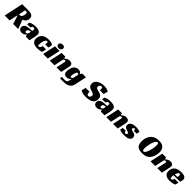

<svg xmlns="http://www.w3.org/2000/svg" viewBox="794 -3232 5988 5988"><g transform="rotate(45 3787.5 -238.5)"><path d="M623 -484Q623 -425 590 -375Q557 -325 481 -299L597 0H374L286 -277H275L216 0H0L135 -635H398Q444 -635 485 -629.5Q526 -624 556.5 -607.5Q587 -591 605 -561.5Q623 -532 623 -484ZM335 -341Q361 -341 379.5 -358.5Q398 -376 409.5 -401Q421 -426 426 -454.5Q431 -483 431 -504Q431 -530 422 -548.5Q413 -567 383 -567H338L288 -341Z M705 -393Q756 -418 809.5 -429.5Q863 -441 929 -441Q993 -441 1035 -431Q1077 -421 1102 -402Q1127 -383 1137 -357Q1147 -331 1147 -298Q1147 -279 1144.5 -257Q1142 -235 1139 -220L1092 0H931L913 -64H907Q875 -29 832.5 -10.5Q790 8 748 8Q724 8 701 1Q678 -6 660 -20.5Q642 -35 631 -57.5Q620 -80 620 -112Q620 -164 648.5 -194.5Q677 -225 723.5 -240.5Q770 -256 828.5 -260Q887 -264 946 -264Q948 -274 951 -292.5Q954 -311 954 -325Q954 -343 944.5 -358.5Q935 -374 905 -374Q870 -374 853.5 -353.5Q837 -333 832 -304H686ZM935 -217H917Q888 -217 867.5 -209.5Q847 -202 834.5 -190Q822 -178 816 -163Q810 -148 810 -133Q810 -109 822.5 -97Q835 -85 852 -85Q873 -85 893.5 -100Q914 -115 919 -140Z M1629 -24Q1587 -7 1540.5 0.5Q1494 8 1435 8Q1383 8 1339.5 -2.5Q1296 -13 1264 -36Q1232 -59 1214 -95.5Q1196 -132 1196 -184Q1196 -238 1214.5 -284.5Q1233 -331 1270.5 -366Q1308 -401 1366 -421Q1424 -441 1504 -441Q1569 -441 1617 -430.5Q1665 -420 1696 -383L1668 -255H1532Q1533 -272 1534 -285Q1535 -298 1535 -314Q1535 -346 1528 -359.5Q1521 -373 1505 -373Q1477 -373 1456 -345.5Q1435 -318 1421.5 -279.5Q1408 -241 1401.5 -198.5Q1395 -156 1395 -126Q1395 -115 1396 -103.5Q1397 -92 1400.5 -82Q1404 -72 1410 -66Q1416 -60 1427 -60Q1437 -60 1450 -66Q1463 -72 1475 -84.5Q1487 -97 1498 -117Q1509 -137 1515 -165H1658Z M1899 0H1696L1787 -430H1992ZM2018 -561Q2018 -538 2008.5 -521Q1999 -504 1983.5 -492Q1968 -480 1948 -474Q1928 -468 1907 -468Q1867 -468 1840 -487Q1813 -506 1813 -547Q1813 -569 1822 -586.5Q1831 -604 1846.5 -615.5Q1862 -627 1882.5 -633Q1903 -639 1925 -639Q1964 -639 1991 -620Q2018 -601 2018 -561Z M2267 -366Q2288 -386 2314 -403Q2337 -417 2368 -429Q2399 -441 2437 -441Q2489 -441 2523 -414.5Q2557 -388 2557 -342Q2557 -329 2554 -310.5Q2551 -292 2547 -272Q2543 -252 2538.5 -231.5Q2534 -211 2531 -195L2489 0H2286L2341 -261Q2343 -274 2346 -287.5Q2349 -301 2349 -312Q2349 -327 2341.5 -336.5Q2334 -346 2319 -346Q2301 -346 2284.5 -333Q2268 -320 2259 -311L2193 0H1989L2080 -430H2243L2261 -366Z M2993 -430H3155L3073 -41Q3064 4 3043 42Q3022 80 2984.5 108Q2947 136 2890.5 152Q2834 168 2753 168Q2738 168 2717 167.5Q2696 167 2674 166.5Q2652 166 2632 165Q2612 164 2600 163L2619 91Q2651 96 2684.5 96.5Q2718 97 2742 97Q2772 97 2792.5 91.5Q2813 86 2826.5 74Q2840 62 2848.5 42Q2857 22 2862 -7L2874 -72H2867Q2861 -63 2849.5 -50.5Q2838 -38 2820 -26.5Q2802 -15 2777.5 -7.5Q2753 0 2722 0Q2687 0 2662.5 -10.5Q2638 -21 2623 -39.5Q2608 -58 2601 -83.5Q2594 -109 2594 -139Q2594 -152 2596 -179Q2598 -206 2605.5 -240Q2613 -274 2627.5 -309.5Q2642 -345 2666.5 -374Q2691 -403 2727.5 -422Q2764 -441 2816 -441Q2832 -441 2851 -438Q2870 -435 2888 -427Q2906 -419 2920 -404Q2934 -389 2942 -365H2948ZM2881 -343Q2857 -343 2841 -317.5Q2825 -292 2815 -258Q2805 -224 2800.5 -190.5Q2796 -157 2796 -141Q2796 -121 2802.5 -107.5Q2809 -94 2826 -94Q2836 -94 2845.5 -99Q2855 -104 2863.5 -110.5Q2872 -117 2878.5 -124Q2885 -131 2888 -135L2925 -310Q2917 -321 2906.5 -332Q2896 -343 2881 -343Z M3748 -451Q3751 -466 3751 -492Q3751 -507 3749 -521.5Q3747 -536 3742 -547.5Q3737 -559 3727 -565.5Q3717 -572 3701 -572Q3683 -572 3668 -564Q3653 -556 3641.5 -543.5Q3630 -531 3623.5 -514.5Q3617 -498 3617 -480Q3617 -454 3630.5 -440Q3644 -426 3666 -417Q3688 -408 3716 -402Q3744 -396 3774 -388Q3799 -381 3824 -370Q3849 -359 3868.5 -340.5Q3888 -322 3900 -292.5Q3912 -263 3912 -219Q3912 -156 3887 -113Q3862 -70 3818 -43Q3774 -16 3713.5 -4Q3653 8 3582 8Q3510 8 3464.5 -1.5Q3419 -11 3393 -22Q3362 -35 3347 -52L3381 -189H3557Q3556 -180 3555 -164.5Q3554 -149 3554 -140Q3554 -128 3557 -115Q3560 -102 3566.5 -91Q3573 -80 3585 -73Q3597 -66 3615 -66Q3635 -66 3650.5 -75Q3666 -84 3676.5 -97.5Q3687 -111 3692.5 -127.5Q3698 -144 3698 -160Q3698 -182 3687.5 -197Q3677 -212 3659 -222.5Q3641 -233 3617.5 -240.5Q3594 -248 3569 -256Q3545 -263 3518.5 -273Q3492 -283 3470 -301Q3448 -319 3433.5 -346.5Q3419 -374 3419 -417Q3419 -481 3451.5 -524.5Q3484 -568 3533.5 -595Q3583 -622 3642 -633.5Q3701 -645 3754 -645Q3824 -645 3874.5 -628.5Q3925 -612 3951 -590L3914 -451Z M4013 -393Q4064 -418 4117.5 -429.5Q4171 -441 4237 -441Q4301 -441 4343 -431Q4385 -421 4410 -402Q4435 -383 4445 -357Q4455 -331 4455 -298Q4455 -279 4452.5 -257Q4450 -235 4447 -220L4400 0H4239L4221 -64H4215Q4183 -29 4140.5 -10.5Q4098 8 4056 8Q4032 8 4009 1Q3986 -6 3968 -20.5Q3950 -35 3939 -57.5Q3928 -80 3928 -112Q3928 -164 3956.5 -194.5Q3985 -225 4031.5 -240.5Q4078 -256 4136.5 -260Q4195 -264 4254 -264Q4256 -274 4259 -292.5Q4262 -311 4262 -325Q4262 -343 4252.5 -358.5Q4243 -374 4213 -374Q4178 -374 4161.5 -353.5Q4145 -333 4140 -304H3994ZM4243 -217H4225Q4196 -217 4175.5 -209.5Q4155 -202 4142.5 -190Q4130 -178 4124 -163Q4118 -148 4118 -133Q4118 -109 4130.5 -97Q4143 -85 4160 -85Q4181 -85 4201.5 -100Q4222 -115 4227 -140Z M4761 -366Q4782 -386 4808 -403Q4831 -417 4862 -429Q4893 -441 4931 -441Q4983 -441 5017 -414.5Q5051 -388 5051 -342Q5051 -329 5048 -310.5Q5045 -292 5041 -272Q5037 -252 5032.5 -231.5Q5028 -211 5025 -195L4983 0H4780L4835 -261Q4837 -274 4840 -287.5Q4843 -301 4843 -312Q4843 -327 4835.5 -336.5Q4828 -346 4813 -346Q4795 -346 4778.5 -333Q4762 -320 4753 -311L4687 0H4483L4574 -430H4737L4755 -366Z M5386 -304Q5387 -309 5388 -314Q5389 -319 5389 -325Q5389 -343 5382.5 -358.5Q5376 -374 5357 -374Q5340 -374 5323 -359.5Q5306 -345 5306 -321Q5306 -305 5314.5 -295.5Q5323 -286 5337 -280Q5351 -274 5368.5 -270Q5386 -266 5403 -262Q5427 -256 5448.5 -247.5Q5470 -239 5487 -225Q5504 -211 5514 -190.5Q5524 -170 5524 -140Q5524 -98 5504.5 -69.5Q5485 -41 5450.5 -23.5Q5416 -6 5369.5 1Q5323 8 5270 8Q5189 8 5136 -4Q5083 -16 5062 -27L5083 -127H5218Q5217 -122 5217 -117.5Q5217 -113 5217 -108Q5217 -85 5227.5 -71.5Q5238 -58 5264 -58Q5293 -58 5305.5 -74.5Q5318 -91 5318 -105Q5318 -119 5307.5 -129.5Q5297 -140 5281 -147.5Q5265 -155 5245.5 -160.5Q5226 -166 5208 -171Q5195 -174 5178.5 -181Q5162 -188 5147 -201Q5132 -214 5122 -234.5Q5112 -255 5112 -286Q5112 -330 5133.5 -359.5Q5155 -389 5189.5 -407Q5224 -425 5267.5 -433Q5311 -441 5355 -441Q5410 -441 5459 -431Q5508 -421 5539 -405L5516 -304Z M6168 -645Q6254 -645 6307.5 -623Q6361 -601 6392 -555Q6412 -524 6423 -485Q6434 -446 6434 -395Q6434 -351 6426 -307Q6418 -263 6403.5 -222.5Q6389 -182 6368.5 -146.5Q6348 -111 6323 -84Q6276 -33 6214.5 -12.5Q6153 8 6063 8Q5976 8 5923 -10Q5870 -28 5839 -68Q5817 -96 5804.5 -139Q5792 -182 5792 -247Q5792 -358 5831.5 -445.5Q5871 -533 5944 -584Q5988 -615 6042 -630Q6096 -645 6168 -645ZM6055 -62Q6078 -62 6098.5 -82.5Q6119 -103 6136.5 -137.5Q6154 -172 6168.5 -216Q6183 -260 6193 -307Q6203 -354 6208.5 -400.5Q6214 -447 6214 -485Q6214 -537 6203.5 -556.5Q6193 -576 6173 -576Q6150 -576 6129 -556Q6108 -536 6089.5 -502.5Q6071 -469 6056.5 -425.5Q6042 -382 6031.5 -336Q6021 -290 6015.5 -245Q6010 -200 6010 -162Q6010 -105 6022.5 -83.5Q6035 -62 6055 -62Z M6710 -366Q6731 -386 6757 -403Q6780 -417 6811 -429Q6842 -441 6880 -441Q6932 -441 6966 -414.5Q7000 -388 7000 -342Q7000 -329 6997 -310.5Q6994 -292 6990 -272Q6986 -252 6981.5 -231.5Q6977 -211 6974 -195L6932 0H6729L6784 -261Q6786 -274 6789 -287.5Q6792 -301 6792 -312Q6792 -327 6784.5 -336.5Q6777 -346 6762 -346Q6744 -346 6727.5 -333Q6711 -320 6702 -311L6636 0H6432L6523 -430H6686L6704 -366Z M7246 -201Q7242 -179 7240.5 -159Q7239 -139 7239 -123Q7239 -114 7240 -103Q7241 -92 7244.5 -82.5Q7248 -73 7254.5 -66.5Q7261 -60 7273 -60Q7282 -60 7293.5 -66Q7305 -72 7316.5 -83Q7328 -94 7338.5 -110Q7349 -126 7355 -146H7519L7493 -39Q7473 -26 7447 -17Q7421 -8 7392 -2.5Q7363 3 7333 5.5Q7303 8 7276 8Q7226 8 7183 -1Q7140 -10 7108 -32Q7076 -54 7057.5 -90.5Q7039 -127 7039 -181Q7039 -230 7054.5 -277Q7070 -324 7106.5 -360.5Q7143 -397 7204.5 -419Q7266 -441 7358 -441Q7458 -441 7508.5 -410Q7559 -379 7559 -313Q7559 -286 7551 -254.5Q7543 -223 7527 -201ZM7379 -320Q7379 -351 7369 -362Q7359 -373 7345 -373Q7329 -373 7315.5 -362.5Q7302 -352 7291 -334.5Q7280 -317 7271 -294.5Q7262 -272 7256 -247H7370Q7372 -259 7374 -272Q7376 -283 7377.5 -296Q7379 -309 7379 -320Z"/></g></svg>

Font: Racing Sans One
Style: Regular
Weight: 400
Designer: Pablo Impallari, Rodrigo Fuenzalida
Foundry: Pablo Impallari, Rodrigo Fuenzalida
Version: Version 1.001; ttfautohint (v0.8) -G 200 -r 50